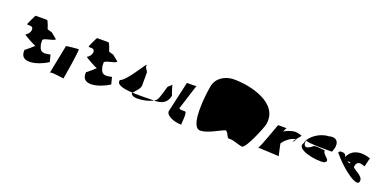

<svg xmlns="http://www.w3.org/2000/svg" viewBox="-16 -1206 3617 1817"><g transform="rotate(20 1793.0 -297.0)"><path d="M102 -407C101 -400 125 -402 129 -402C189 -402 159 -324 121 -310C110 -305 244 -236 245 -239C245 -239 169 -170 162 -170C146 -27 329 -78 426 -141L408 -211C355 -200 306 -188 292 -262C288 -262 286 -306 287 -312C292 -338 402 -342 406 -365L347 -413C347 -413 299 -425 300 -428C300 -428 276 -508 264 -508H150C147 -508 103 -414 102 -407Z M460 -44C445 -65 600 -40 600 -40C603 -54 654 -350 641 -350C623 -350 529 -340 518 -336Z M721 -407C720 -400 744 -402 748 -402C808 -402 778 -324 740 -310C729 -305 863 -236 864 -239C864 -239 788 -170 781 -170C765 -27 948 -78 1045 -141L1027 -211C974 -200 925 -188 911 -262C907 -262 905 -306 906 -312C911 -338 1021 -342 1025 -365L966 -413C966 -413 918 -425 919 -428C919 -428 895 -508 883 -508H769C766 -508 722 -414 721 -407Z M1108 -209C1173 -229 1304 -466 1297 -428C1290 -394 1329 -381 1323 -350V-228C1312 -171 1233 -134 1266 -116C1297 -78 1491 -115 1507 -166C1515 -166 1550 -293 1551 -296C1554 -312 1584 -321 1588 -340C1588 -340 1620 -232 1622 -240C1607 -161 1555 -132 1456 -137C1360 -137 1073 -118 1108 -209Z M1645 -100C1627 -50 1718 -10 1798 -10C1791 -10 1815 -141 1787 -141C1755 -142 1725 -137 1729 -158C1724 -133 1814 -430 1809 -403C1808 -400 1716 -400 1713 -400Z M1934 -448C1915 -352 1877 -19 1984 -19C2056 -19 2151 -82 2209 -104C2242 -100 2242 -36 2271 -40C2310 -46 2371 -14 2409 -12C2447 -12 2545 -251 2552 -286C2597 -516 2287 -586 2117 -584C2031 -582 1951 -534 1934 -448Z M2556 -56C2556 -56 2771 -46 2768 -46C2763 -46 2741 -166 2740 -162C2743 -178 2809 -249 2859 -249C2869 -249 2862 -223 2841 -223C2845 -223 2901 -300 2904 -301C2901 -300 2878 -316 2836 -316C2800 -316 2725 -289 2722 -271C2723 -276 2745 -320 2745 -320H2661C2663 -332 2569 -56 2556 -56Z M2946 -243C2889 -166 3109 -124 3190 -138C3253 -172 3152 -198 3157 -246C3142 -246 3041 -264 3037 -242C2969 -186 2947 -230 2960 -274C2979 -255 3197 -258 3225 -258C3268 -354 3227 -410 3144 -384C3067 -384 2961 -318 2946 -243Z M3284 -270C3392 -137 3563 -14 3570 -85C3580 -146 3465 -171 3470 -199C3479 -246 3501 -257 3563 -233C3566 -247 3589 -346 3586 -321C3440 -371 3376 -298 3363 -258C3348 -195 3429 -241 3424 -215C3423 -211 3403 -202 3355 -264C3360 -290 3284 -300 3284 -270Z"/></g></svg>

Font: Recovery
Style: Obl
Weight: 400
Version: Version 0.27